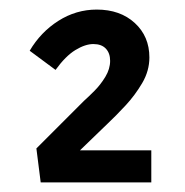

<svg xmlns="http://www.w3.org/2000/svg" viewBox="-20 -799 386 401"><path d="M65 -418 56 -489 155 -588Q164 -596 177 -609Q190 -622 200 -638.5Q210 -655 210 -672Q210 -688 201 -697.5Q192 -707 175 -707Q158 -707 137.5 -694.5Q117 -682 96 -653L42 -693Q65 -732 102 -755.5Q139 -779 182 -779Q231 -779 261.5 -751Q292 -723 292 -679Q292 -651 277 -625.5Q262 -600 242 -578.5Q222 -557 205 -541L147 -485H296V-418Z"/></svg>

Font: Readex Pro
Style: Regular
Weight: 400
Designer: Bonnie Shaver-Troup, Thomas Jockin
Foundry: Lexend
Version: Version 1.204; ttfautohint (v1.8.4.7-5d5b)